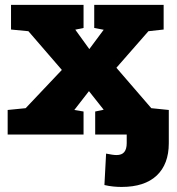

<svg xmlns="http://www.w3.org/2000/svg" viewBox="-20 -548 719 782"><path d="M11.2 0V-100.1L84.5 -107.4L231.9 -263.2L95.7 -420.9L24.9 -427.7V-528.3H320.3V-434.1L286.6 -427.2L343.8 -348.1L402.3 -426.8L363.8 -434.1V-528.3H646.5V-427.7L584.5 -420.9L454.1 -272L596.2 -107.4L667.5 -100.1V0H367.7V-93.8L402.3 -101.1L342.3 -176.8L282.7 -100.1L320.3 -93.8V0ZM475.1 213.4Q459.5 213.4 441.7 211.7Q423.8 210 405.3 205.6L412.1 77.6Q426.8 80.6 436.8 82Q446.8 83.5 454.6 83.5Q476.1 83.5 486.1 71.3Q496.1 59.1 496.1 35.2V-48.3H667.5V35.2Q667.5 120.6 618.2 167Q568.8 213.4 475.1 213.4Z"/></svg>

Font: Roboto Slab LO Black
Style: Regular
Weight: 900
Designer: Google
Version: Version 2.000